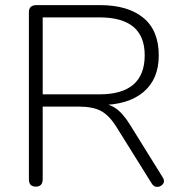

<svg xmlns="http://www.w3.org/2000/svg" viewBox="-20 -725 720 751"><path d="M120 5Q93 5 93 -24V-677Q93 -705 123 -705H371Q480 -705 540.5 -655.5Q601 -606 601 -508Q601 -415 540.5 -364.5Q480 -314 370 -314L352 -323Q398 -323 428.5 -304Q459 -285 488 -238L616 -32Q626 -17 618 -6Q610 5 596 6Q582 7 573 -8L437 -226Q408 -273 376 -290.5Q344 -308 289 -308H147V-24Q147 5 120 5ZM147 -356H369Q546 -356 546 -509Q546 -657 369 -657H147Z"/></svg>

Font: Nunito VF Beta Light
Style: Regular
Weight: 300
Designer: Vernon Adams
Foundry: newtypography
Version: Version 3.001